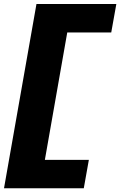

<svg xmlns="http://www.w3.org/2000/svg" viewBox="-66 -748 614 982"><path d="M-45.5 215H362.5L388.5 69.5H163.5L278 -582H503L529 -727.5H120.5Z"/></svg>

Font: Anybody Expanded ExtraBold
Style: Italic
Weight: 800
Width: 7
Italic angle: -10°
Version: Version 1.113;gftools[0.9.25]